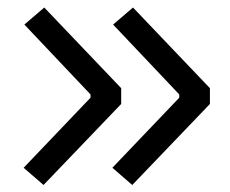

<svg xmlns="http://www.w3.org/2000/svg" viewBox="-20 -520 626 523"><path d="M98.6 -16.1 44.4 -63 226.6 -253.9V-262.7L46.4 -453.1L100.6 -499.5L310.1 -279.8V-236.8ZM340.3 -16.1 286.1 -63 468.3 -253.9V-262.7L288.1 -453.1L342.3 -499.5L551.8 -279.8V-236.8Z"/></svg>

Font: Cascadia Mono SemiLight
Style: Regular
Weight: 350
Monospace: yes
Designer: Aaron Bell
Foundry: Saja Typeworks
Version: Version 2404.023; ttfautohint (v1.8.4)